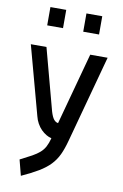

<svg xmlns="http://www.w3.org/2000/svg" viewBox="-103 -781 689 1076"><g transform="rotate(10 241.5 -243.0)"><path d="M111 -499 205 -148Q214 -118 224.5 -105Q235 -92 249 -90L360 -499H459L325 -5Q312 44 296 78Q280 112 254.5 138.5Q229 165 190.5 188Q152 211 95 237L72 148Q112 128 138 113.5Q164 99 181 84Q198 69 208.5 49.5Q219 30 227 0Q213 -3 197.5 -12Q182 -21 168 -35Q154 -49 143.5 -68Q133 -87 128 -108L22 -499ZM94 -723H184V-619H94ZM299 -723H389V-619H299Z"/></g></svg>

Font: Panefresco 600wt
Style: Regular
Weight: 600
Designer: Campivisivi
Foundry: Campivisivi & Chank Co
Version: Version 1.001